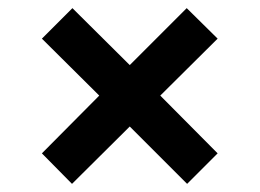

<svg xmlns="http://www.w3.org/2000/svg" viewBox="-20 -598 638 472"><path d="M157 -146 83 -221 224 -363 83 -503 158 -578 299 -438 439 -578 515 -503 374 -363 515 -221 440 -146 299 -287Z"/></svg>

Font: Plus Jakarta Display Medium
Style: Regular
Weight: 500
Designer: Gumpita Rahayu
Foundry: Tokotype Studio
Version: Version 1.000